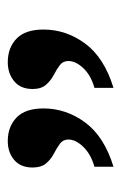

<svg xmlns="http://www.w3.org/2000/svg" viewBox="71 -758 312 494"><g transform="rotate(-90 227.0 -511.0)"><path d="M45 -375V-424Q77 -433 96 -452.5Q115 -472 115 -491Q115 -505 104 -513Q93 -521 78.5 -528.5Q64 -536 53.5 -548.5Q43 -561 43 -583Q43 -614 62.5 -630.5Q82 -647 111 -647Q148 -647 171.5 -624.5Q195 -602 195 -555Q195 -497 159 -448Q123 -399 45 -375ZM248 -375V-424Q280 -433 298.5 -452.5Q317 -472 317 -491Q317 -505 306.5 -513Q296 -521 281.5 -528.5Q267 -536 256 -548.5Q245 -561 245 -583Q245 -614 265 -630.5Q285 -647 314 -647Q351 -647 374.5 -624.5Q398 -602 398 -555Q398 -497 362 -448Q326 -399 248 -375Z"/></g></svg>

Font: Noto Serif Hebrew SemiBold
Style: Regular
Weight: 600
Version: Version 2.003